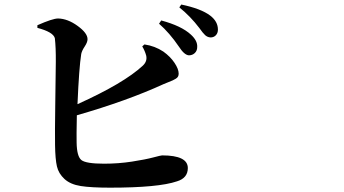

<svg xmlns="http://www.w3.org/2000/svg" viewBox="-20 -823 1540 860"><path d="M617.2 -615.2 627 -624Q673.8 -617.2 711.9 -591.8Q743.2 -569.3 761.7 -541.5Q780.3 -513.7 780.3 -493.2Q780.3 -485.4 777.3 -480Q774.4 -474.6 767.1 -470.2Q759.8 -465.8 753.4 -462.9Q747.1 -460 734.4 -455.1Q721.7 -450.2 712.9 -446.3Q548.8 -371.1 324.2 -306.6Q322.3 -210.9 323.2 -184.6Q324.2 -122.1 344.7 -106Q365.2 -89.8 446.3 -89.8Q510.7 -89.8 570.8 -99.1Q630.9 -108.4 666 -117.7Q701.2 -127 706.1 -127Q821.3 -127 821.3 -70.3Q821.3 -25.4 772.5 -10.7Q689.5 17.6 472.7 17.6Q388.7 17.6 341.8 10.3Q294.9 2.9 268.6 -21.5Q242.2 -45.9 234.9 -78.1Q227.5 -110.4 226.6 -172.9Q225.6 -227.5 227.5 -353.5Q229.5 -479.5 230 -545.4Q230.5 -611.3 225.6 -652.3Q217.8 -679.7 147.5 -698.2V-710Q215.8 -740.2 240.2 -740.2Q283.2 -739.3 327.6 -707Q372.1 -674.8 372.1 -647.5Q372.1 -633.8 359.4 -614.7Q346.7 -595.7 343.8 -581.1Q334 -518.6 327.1 -356.4Q535.2 -450.2 620.1 -529.3Q640.6 -548.8 634.8 -574.2Q628.9 -595.7 617.2 -615.2ZM692.4 -716.8 702.1 -731.4Q793 -707 835 -668Q865.2 -640.6 863.3 -612.3Q863.3 -595.7 852.5 -585.4Q841.8 -575.2 826.2 -575.2Q805.7 -576.2 781.2 -614.3Q739.3 -675.8 692.4 -716.8ZM783.2 -790 792 -802.7Q880.9 -784.2 921.9 -752.9Q956.1 -726.6 956.1 -690.4Q956.1 -674.8 946.8 -665Q937.5 -655.3 922.9 -655.3Q909.2 -656.2 898.9 -665.5Q888.7 -674.8 873 -697.3Q833 -750 783.2 -790Z"/></svg>

Font: Bpmf Zihi Serif Bold
Style: Bold
Weight: 700
Foundry: But Ko
Version: Version 1.320